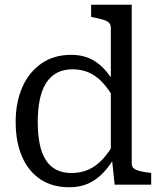

<svg xmlns="http://www.w3.org/2000/svg" viewBox="-20 -778 681 809"><path d="M535 -90Q535 -69 555.5 -61.5Q576 -54 611 -50L617 -49V0H463L451 -115L447 -118V-660Q447 -675 439 -682.5Q431 -690 414.5 -695Q398 -700 373 -705L364 -707V-758H535ZM280 -547Q322 -547 355 -533Q388 -519 415 -491.5Q442 -464 465 -423L462 -359Q439 -402 412 -430.5Q385 -459 354 -472.5Q323 -486 286 -486Q249 -486 221.5 -472Q194 -458 175.5 -430Q157 -402 148 -360Q139 -318 139 -264Q139 -211 147.5 -170.5Q156 -130 173.5 -103Q191 -76 218 -62.5Q245 -49 281 -49Q320 -49 352 -63Q384 -77 411.5 -106Q439 -135 463 -179L465 -118Q441 -77 413 -48Q385 -19 350.5 -4Q316 11 272 11Q200 11 149.5 -23Q99 -57 72.5 -119Q46 -181 46 -264Q46 -347 74 -410.5Q102 -474 154.5 -510.5Q207 -547 280 -547Z"/></svg>

Font: Roboto Serif 20pt SemiCondensed
Style: Regular
Weight: 400
Width: 4
Version: Version 1.008